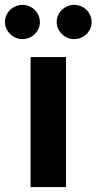

<svg xmlns="http://www.w3.org/2000/svg" viewBox="-68 -763 394 783"><path d="M56.6 -530.3H201.2V0H56.6ZM-47.9 -672.9Q-47.9 -691.9 -38.3 -708Q-28.8 -724.1 -12.2 -733.6Q4.4 -743.2 23.4 -743.2Q43 -743.2 59.3 -733.6Q75.7 -724.1 85.2 -708Q94.7 -691.9 94.7 -672.9Q94.7 -654.3 85.2 -638.4Q75.7 -622.6 59.3 -613Q43 -603.5 23.4 -603.5Q4.4 -603.5 -12 -613Q-28.3 -622.6 -38.1 -638.7Q-47.9 -654.8 -47.9 -672.9ZM163.1 -672.9Q163.1 -691.9 172.6 -708Q182.1 -724.1 198.7 -733.6Q215.3 -743.2 234.4 -743.2Q253.9 -743.2 270.3 -733.6Q286.6 -724.1 296.1 -708Q305.7 -691.9 305.7 -672.9Q305.7 -654.3 296.1 -638.4Q286.6 -622.6 270.3 -613Q253.9 -603.5 234.4 -603.5Q215.3 -603.5 199 -613Q182.6 -622.6 172.9 -638.7Q163.1 -654.8 163.1 -672.9Z"/></svg>

Font: Pretendard JP
Style: Bold
Weight: 700
Designer: Base glyphs from Inter by Rasmus Andersson; Hangeul glyphs from Noto Sans CJK(Source Han Sans) by Jang Soo-young and Kan
Foundry: Kil Hyung-jin
Version: Version 1.309